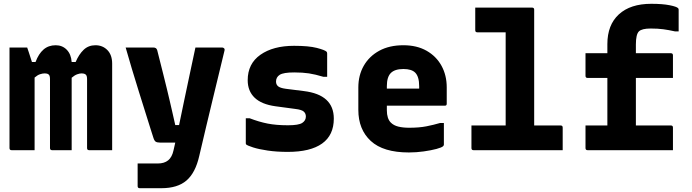

<svg xmlns="http://www.w3.org/2000/svg" viewBox="-20 -790 3640 1010"><path d="M162 0H41Q30 0 30 -11V-540H123Q123 -540 131.5 -515Q140 -490 148 -464H167Q183 -507 209 -529.5Q235 -552 273 -552Q308 -552 331 -528.5Q354 -505 357 -464H378Q395 -504 420 -528Q445 -552 482 -552Q520 -552 545 -526.5Q570 -501 570 -455V0H449Q438 0 438 -11V-374Q438 -393 430 -398.5Q422 -404 410 -404Q399 -404 385.5 -399Q372 -394 357 -381V0H254Q243 0 243 -11V-374Q243 -393 235.5 -398.5Q228 -404 216 -404Q204 -404 190.5 -399.5Q177 -395 162 -382Z M787 -540Q803 -540 807 -526Q826 -452 838 -403Q850 -354 858.5 -320Q867 -286 873 -259Q879 -232 886 -202.5Q893 -173 902 -132H922Q934 -190 948.5 -259.5Q963 -329 978.5 -401.5Q994 -474 1008 -540H1149Q1154 -540 1158.5 -536Q1163 -532 1161 -524Q1144 -453 1128.5 -389.5Q1113 -326 1097.5 -261.5Q1082 -197 1065 -126Q1048 -55 1028 31Q1008 119 961 159.5Q914 200 829 200H715Q704 200 704 189V70H810Q844 70 864.5 53.5Q885 37 893 0Q897 -16 902 -40H821Q807 -40 799.5 -44.5Q792 -49 787 -65Q783 -77 772 -112Q761 -147 745 -198Q729 -249 710.5 -308Q692 -367 674 -427Q656 -487 641 -540Z M1495 -131Q1551 -131 1570 -143.5Q1589 -156 1589 -177Q1589 -193 1578 -203Q1567 -213 1533 -217L1429 -231Q1356 -241 1319.5 -276Q1283 -311 1283 -368Q1283 -455 1350 -502Q1417 -549 1527 -549Q1604 -549 1646.5 -538Q1689 -527 1698 -518Q1701 -515 1701 -508V-386H1681Q1638 -399 1605 -404Q1572 -409 1528 -409Q1471 -409 1451.5 -396.5Q1432 -384 1432 -361Q1432 -345 1443 -336Q1454 -327 1483 -323L1578 -311Q1736 -292 1736 -166Q1736 -79 1674.5 -35Q1613 9 1494 9Q1435 9 1388 2Q1341 -5 1311.5 -14.5Q1282 -24 1275 -30Q1273 -32 1273 -37V-168H1293Q1342 -149 1387.5 -140Q1433 -131 1495 -131Z M2102 -552Q2173 -552 2224 -523Q2275 -494 2302.5 -444Q2330 -394 2330 -330V-244Q2330 -234 2320 -234H2015V-210Q2015 -166 2036 -145Q2051 -130 2075.5 -124Q2100 -118 2132 -118Q2185 -118 2223 -125.5Q2261 -133 2295 -143H2315V-29Q2315 -25 2311 -21Q2304 -14 2276 -6.5Q2248 1 2209 6.5Q2170 12 2131 12Q1996 12 1930.5 -48.5Q1865 -109 1865 -212V-330Q1865 -394 1893.5 -444Q1922 -494 1975 -523Q2028 -552 2102 -552ZM2102 -427Q2057 -427 2036 -406Q2015 -385 2015 -337V-324H2185V-337Q2185 -387 2164 -408Q2145 -427 2102 -427Z M2460 -130H2640V-620H2491Q2480 -620 2480 -631V-750H2779Q2790 -750 2790 -739V-130H2929Q2940 -130 2940 -119V0H2471Q2460 0 2460 -11Z M3060 -130H3175V-380H3071Q3060 -380 3060 -391V-510H3175V-558Q3175 -659 3235.5 -714.5Q3296 -770 3406 -770Q3465 -770 3502.5 -762.5Q3540 -755 3547 -747Q3550 -744 3550 -739V-625H3530Q3499 -632 3470 -636Q3441 -640 3403 -640Q3357 -640 3341 -625Q3325 -609 3325 -556V-510H3509Q3520 -510 3520 -499V-380H3325V-130H3509Q3520 -130 3520 -119V0H3071Q3060 0 3060 -11Z"/></svg>

Font: Recursive Mn Lnr St XBd
Style: Regular
Weight: 800
Monospace: yes
Version: Version 1.079;hotconv 1.0.112;makeotfexe 2.5.65598; ttfautoh